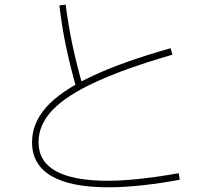

<svg xmlns="http://www.w3.org/2000/svg" viewBox="-20 -810 920 819"><path d="M116.7 -203.3Q116.7 -284.4 177.2 -352.8Q237.8 -421.1 368.9 -483.3Q500 -545.6 707.8 -604.4L715.6 -576.7Q515.6 -518.9 388.9 -460.6Q262.2 -402.2 203.3 -340Q144.4 -277.8 144.4 -203.3Q144.4 -38.9 441.1 -38.9Q487.8 -38.9 537.8 -43.3Q587.8 -47.8 640 -55Q692.2 -62.2 742.2 -71.1L746.7 -43.3Q671.1 -28.9 591.1 -20Q511.1 -11.1 441.1 -11.1Q281.1 -11.1 198.9 -59.4Q116.7 -107.8 116.7 -203.3ZM305.6 -434.4Q280 -525.6 262.2 -608.9Q244.4 -692.2 233.3 -786.7L260 -790Q272.2 -696.7 290 -613.9Q307.8 -531.1 333.3 -442.2Z"/></svg>

Font: Paperlogy 1 Thin
Style: Regular
Weight: 250
Designer: redesigned by Lee Juim, glyphs from Gmarket Sans & Montserrat
Foundry: PT&
Version: Version 1.001